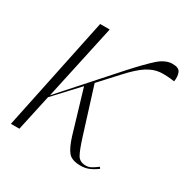

<svg xmlns="http://www.w3.org/2000/svg" viewBox="-130 -661 770 785"><g transform="rotate(30 254.5 -268.5)"><path d="M17 0 129 -536H174L97 -181L314 -424Q370 -486 402.5 -514.5Q435 -543 468 -543Q498 -543 505 -525.5Q512 -508 508 -484Q469 -490 439.5 -487.5Q410 -485 379.5 -465.5Q349 -446 308 -401L230 -316L298 -99Q314 -48 326 -26.5Q338 -5 367 -5Q381 -5 394 -12.5Q407 -20 420 -30L425 -23Q406 -9 388 -1.5Q370 6 349 6Q308 6 291 -13.5Q274 -33 259 -81L199 -283L94 -170L57 0Z"/></g></svg>

Font: Noto Serif Display SemiCondensed ExtraLight
Style: Italic
Weight: 200
Width: 4
Italic angle: -12°
Designer: Monotype Design Team
Foundry: Monotype Imaging Inc.
Version: Version 2.009